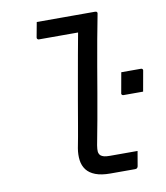

<svg xmlns="http://www.w3.org/2000/svg" viewBox="-84 -820 767 889"><g transform="rotate(-10 300.0 -375.0)"><path d="M149 -750Q176 -750 203.5 -750Q231 -750 259 -750Q287 -750 314.5 -750Q342 -750 369.5 -750Q397 -750 424 -750Q427 -750 429 -749Q431 -748 432.5 -745.5Q434 -743 433 -739Q422 -683 411 -623Q400 -563 389.5 -501.5Q379 -440 368.5 -378.5Q358 -317 347 -256.5Q336 -196 325 -139Q322 -120 323 -110Q324 -100 331 -92Q338 -86 348 -83.5Q358 -81 376 -81Q393 -81 413 -81Q433 -81 452.5 -81Q472 -81 490 -81H505Q502 -63 499 -46Q496 -29 493 -11Q492 -7 490 -4.5Q488 -2 485.5 -1Q483 0 480 0Q474 0 454 0Q434 0 409 0Q384 0 363 0Q321 0 293.5 -10.5Q266 -21 251.5 -40Q237 -59 233.5 -85Q230 -111 235 -141Q245 -192 254 -245.5Q263 -299 272.5 -353Q282 -407 291.5 -461Q301 -515 310.5 -568Q320 -621 329 -669H313Q286 -669 257.5 -669Q229 -669 201 -669Q173 -669 145 -669Q141 -669 138 -672Q135 -675 136 -680Q139 -697 142.5 -715Q146 -733 149 -750ZM578 -347Q554 -347 532.5 -347Q511 -347 486 -347Q483 -347 480.5 -348.5Q478 -350 477 -352.5Q476 -355 477 -358L494 -453Q518 -453 540 -453Q562 -453 586 -453Q590 -453 592 -451.5Q594 -450 595 -448Q596 -446 595 -442Z"/></g></svg>

Font: Rec Mono Linear
Style: Italic
Weight: 400
Italic angle: -10°
Monospace: yes
Version: Version 1.085; ttfautohint (v1.8.4.7-5d5b)